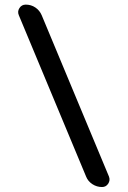

<svg xmlns="http://www.w3.org/2000/svg" viewBox="-20 -750 540 811"><path d="M343.8 -3.9 59.6 -685.5Q52.7 -701.2 62 -715.8Q71.3 -730.5 88.9 -730.5Q111.3 -730.5 129.4 -718.3Q147.5 -706.1 156.2 -685.5L440.4 -3.9Q446.3 11.7 437 25.9Q427.7 40 411.1 40Q388.7 40 370.1 27.8Q351.6 15.6 343.8 -3.9Z"/></svg>

Font: Rounded-X Mgen+ 2m medium
Style: Regular
Weight: 500
Designer: [Source Han Sans]
Ryoko NISHIZUKA  (kana & ideographs); Paul D. Hunt (Latin, Greek & Cyrillic); Wenlong ZHANG  (bopomofo
Version: Version 1.059.20150602